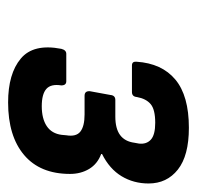

<svg xmlns="http://www.w3.org/2000/svg" viewBox="-26 -788 475 462"><g transform="rotate(90 211.0 -557.5)"><path d="M227 -340Q158 -340 121.5 -370.5Q85 -401 98 -468Q101 -480 110 -480H176Q186 -480 186 -468Q182 -443 194.5 -432Q207 -421 236 -421Q266 -421 284 -433Q302 -445 305 -469L306 -480Q310 -504 297 -514Q284 -524 256 -524H211Q199 -524 200 -537L209 -586Q210 -598 221 -598H261Q290 -598 305.5 -609.5Q321 -621 324 -644L326 -655Q328 -673 316.5 -683.5Q305 -694 276 -694Q244 -694 231 -683Q218 -672 214 -650Q213 -638 202 -638H138Q128 -638 129 -649Q133 -710 172 -742.5Q211 -775 288 -775Q355 -775 388.5 -748.5Q422 -722 422 -678Q422 -642 404.5 -613Q387 -584 351 -566V-564Q375 -555 387 -535Q399 -515 399 -489Q399 -417 353.5 -378.5Q308 -340 227 -340Z"/></g></svg>

Font: Sofia Sans Semi Condensed
Style: Bold Italic
Weight: 700
Italic angle: -9°
Version: Version 4.100